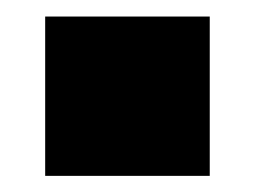

<svg xmlns="http://www.w3.org/2000/svg" viewBox="-20 -218 315 238"><path d="M36 -197.5H240V0H36Z"/></svg>

Font: Overused Grotesk Black
Style: Regular
Weight: 900
Version: Version 0.004